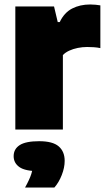

<svg xmlns="http://www.w3.org/2000/svg" viewBox="-20 -579 474 858"><path d="M48.5 0V-550H221.5L238 -480.5H247Q267 -522.5 302.2 -540.8Q337.5 -559 383 -559Q395 -559 407.5 -557.8Q420 -556.5 428.5 -555V-364Q415 -367 399 -368Q383 -369 369.5 -369Q348.5 -369 327.5 -364.8Q306.5 -360.5 289.2 -352.5Q272 -344.5 261 -333V0ZM92 259Q112 223 119.8 198.8Q127.5 174.5 127.5 147L169 186H155Q93 186 67 167.8Q41 149.5 41 119Q41 87 68 69.5Q95 52 155 52Q215.5 52 242.2 75Q269 98 269 140Q269 170 256 203.2Q243 236.5 223 259Z"/></svg>

Font: Encode Sans Condensed Thin Black
Style: Regular
Weight: 900
Version: Version 3.002